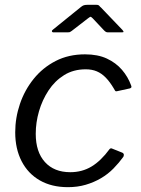

<svg xmlns="http://www.w3.org/2000/svg" viewBox="-20 -765 582 795"><path d="M332 -540Q385 -540 422.5 -522.5Q460 -505 485 -476Q510 -447 523 -411Q525 -406 524 -403.5Q523 -401 518 -399L463 -387Q459 -386 456.5 -389.5Q454 -393 451 -399Q435 -426 418 -443.5Q401 -461 381 -469.5Q361 -478 335 -478Q284 -478 245.5 -454Q207 -430 181 -390.5Q155 -351 141.5 -304.5Q128 -258 128 -211Q128 -136 166 -94Q204 -52 271 -52Q320 -52 359 -75.5Q398 -99 434 -148Q439 -153 446 -149L486 -133Q490 -132 492 -127.5Q494 -123 491 -116Q473 -91 450 -67.5Q427 -44 398 -27Q369 -10 335 0Q301 10 261 10Q194 10 145 -18Q96 -46 69.5 -97.5Q43 -149 43 -217Q43 -277 62.5 -334.5Q82 -392 119.5 -438.5Q157 -485 210.5 -512.5Q264 -540 332 -540ZM411 -639 364 -689Q357 -696 354.5 -695.5Q352 -695 343 -688L277 -637Q270 -632 267 -631.5Q264 -631 257 -631H202Q196 -631 195 -635Q194 -639 200 -643L315 -736Q321 -741 326.5 -743Q332 -745 341 -745H380Q388 -745 391.5 -740.5Q395 -736 398 -734L487 -641Q492 -635 491.5 -633Q491 -631 483 -631H427Q422 -631 418.5 -633Q415 -635 411 -639Z"/></svg>

Font: Libre Franklin
Style: Italic
Weight: 400
Italic angle: -8°
Designer: Pablo Impallari, Rodrigo Fuenzalida, Nhung Nguyen
Foundry: Impallari Type
Version: Version 3.000